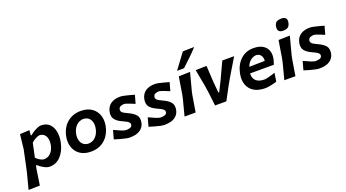

<svg xmlns="http://www.w3.org/2000/svg" viewBox="-93 -1493 4335 2404"><g transform="rotate(-20 2074.0 -291.0)"><path d="M-28.5 196Q-14.5 142 -0.8 89.5Q13 37 29 -25L88 -302Q93.5 -350 98.8 -398.8Q104 -447.5 110 -498L237.5 -504.5L231 -436.5H243Q265 -456 292.5 -473Q320 -490 346.5 -500.5Q373 -511 392 -511Q462.5 -511 503.8 -471.2Q545 -431.5 557.2 -366.5Q569.5 -301.5 554 -226Q531.5 -119 471.2 -53.2Q411 12.5 322 12.5Q289.5 12.5 248.5 -9.2Q207.5 -31 172.5 -62H164L154.5 -18Q146 39 138.5 88.5Q131 138 123 192ZM287 -98.5Q345 -101 379 -139Q413 -177 425.5 -236Q434 -279 427 -316.2Q420 -353.5 396.2 -377Q372.5 -400.5 331.5 -402Q313.5 -400 280.8 -383.5Q248 -367 223.5 -342.5L184 -157Q205 -132.5 234.8 -116.2Q264.5 -100 287 -98.5Z M874.5 12.5Q805 12.5 756 -11.5Q707 -35.5 678.2 -76.5Q649.5 -117.5 641 -169Q632.5 -220.5 644 -276Q667 -387.5 741.5 -449.2Q816 -511 921.5 -511Q989 -511 1038 -487.5Q1087 -464 1116.2 -423.2Q1145.5 -382.5 1154.5 -330.8Q1163.5 -279 1151.5 -223Q1129 -115.5 1056.5 -51.5Q984 12.5 874.5 12.5ZM878.5 -92.5Q938 -95.5 974.8 -135.8Q1011.5 -176 1023.5 -235.5Q1038 -303.5 1011.8 -352.8Q985.5 -402 920 -406Q860.5 -403 822.5 -364Q784.5 -325 772 -263Q762.5 -218.5 771 -180.5Q779.5 -142.5 806.2 -118.5Q833 -94.5 878.5 -92.5Z M1387.5 12.5Q1366.5 12.5 1333.8 5.5Q1301 -1.5 1263.5 -12.2Q1226 -23 1190.5 -34L1222 -149Q1271.5 -125 1314.2 -108Q1357 -91 1375 -91Q1401.5 -91.5 1426.5 -98Q1451.5 -104.5 1458 -128Q1464 -151 1444 -169Q1424 -187 1366 -212.5Q1300.5 -241.5 1273.8 -280.5Q1247 -319.5 1260.5 -381Q1274 -444 1322 -477.2Q1370 -510.5 1446.5 -510.5Q1467 -510.5 1500 -503.5Q1533 -496.5 1568.2 -486.8Q1603.5 -477 1630.5 -469.5L1599.5 -359Q1570 -371.5 1541.5 -382.8Q1513 -394 1492 -400.8Q1471 -407.5 1464 -407.5Q1441.5 -406 1418.5 -398.5Q1395.5 -391 1389 -364Q1384 -343 1397.5 -325.8Q1411 -308.5 1461.5 -286Q1534.5 -254.5 1567.8 -216.2Q1601 -178 1587.5 -111Q1576 -55 1527.2 -21.2Q1478.5 12.5 1387.5 12.5Z M1850 12.5Q1829 12.5 1796.2 5.5Q1763.5 -1.5 1726 -12.2Q1688.5 -23 1653 -34L1684.5 -149Q1734 -125 1776.8 -108Q1819.5 -91 1837.5 -91Q1864 -91.5 1889 -98Q1914 -104.5 1920.5 -128Q1926.5 -151 1906.5 -169Q1886.5 -187 1828.5 -212.5Q1763 -241.5 1736.2 -280.5Q1709.5 -319.5 1723 -381Q1736.5 -444 1784.5 -477.2Q1832.5 -510.5 1909 -510.5Q1929.5 -510.5 1962.5 -503.5Q1995.5 -496.5 2030.8 -486.8Q2066 -477 2093 -469.5L2062 -359Q2032.5 -371.5 2004 -382.8Q1975.5 -394 1954.5 -400.8Q1933.5 -407.5 1926.5 -407.5Q1904 -406 1881 -398.5Q1858 -391 1851.5 -364Q1846.5 -343 1860 -325.8Q1873.5 -308.5 1924 -286Q1997 -254.5 2030.2 -216.2Q2063.5 -178 2050 -111Q2038.5 -55 1989.8 -21.2Q1941 12.5 1850 12.5Z M2121 0Q2135 -54 2148.2 -104.5Q2161.5 -155 2177.5 -217L2188 -267Q2199.5 -339 2208 -391.2Q2216.5 -443.5 2225.5 -498L2377 -502Q2362.5 -447.5 2348.5 -393.8Q2334.5 -340 2315 -267L2304.5 -217Q2294.5 -155.5 2286 -104.8Q2277.5 -54 2269 0ZM2228.5 -569.5Q2267 -621.5 2304.8 -672.8Q2342.5 -724 2380 -774.5L2531.5 -777.5Q2491.5 -732 2434.2 -676.5Q2377 -621 2322.5 -571Z M2527.5 0Q2522.5 -46 2516.5 -94.8Q2510.5 -143.5 2505.5 -188L2492 -277Q2481.5 -331.5 2471 -388.2Q2460.5 -445 2451 -498L2596 -502Q2599.5 -446 2602.8 -391Q2606 -336 2609 -278.5L2622 -137.5H2633L2703.5 -279.5Q2730 -336.5 2755.2 -391Q2780.5 -445.5 2805.5 -498H2963Q2930 -443 2896.2 -387Q2862.5 -331 2829 -275.5L2778 -186Q2753 -139 2728 -93Q2703 -47 2678 0Z M3193.5 12.5Q3106 12.5 3047 -22.5Q2988 -57.5 2964.2 -121.5Q2940.5 -185.5 2958.5 -272Q2981 -380.5 3050.2 -445.5Q3119.5 -510.5 3222 -510.5Q3298 -510.5 3345.8 -481.8Q3393.5 -453 3410.8 -402Q3428 -351 3411.5 -284.5Q3403.5 -253.5 3394 -227H3077Q3072 -161.5 3111 -127.5Q3150 -93.5 3220 -93.5Q3236.5 -93.5 3277.5 -103.2Q3318.5 -113 3366.5 -130.5L3349.5 -17.5Q3312.5 -5.5 3267.5 3.5Q3222.5 12.5 3193.5 12.5ZM3224 -416Q3185 -414 3150.5 -387.2Q3116 -360.5 3096 -308L3303 -311.5Q3308 -354.5 3287.2 -384.2Q3266.5 -414 3224 -416Z M3450.5 0Q3464.5 -54 3477.8 -104.5Q3491 -155 3507 -217L3517.5 -267Q3529 -339 3537.5 -391.2Q3546 -443.5 3555 -498L3706.5 -502Q3692 -447.5 3678 -393.8Q3664 -340 3644.5 -267L3634 -217Q3624 -155.5 3615.5 -104.8Q3607 -54 3598.5 0ZM3649.5 -587.5Q3564 -587.5 3585.5 -679.5Q3593.5 -713 3616.2 -726Q3639 -739 3680.5 -739Q3721.5 -739 3737.5 -716.8Q3753.5 -694.5 3745 -658Q3735.5 -617 3713.5 -602.2Q3691.5 -587.5 3649.5 -587.5Z M3914.5 12.5Q3893.5 12.5 3860.8 5.5Q3828 -1.5 3790.5 -12.2Q3753 -23 3717.5 -34L3749 -149Q3798.5 -125 3841.2 -108Q3884 -91 3902 -91Q3928.5 -91.5 3953.5 -98Q3978.5 -104.5 3985 -128Q3991 -151 3971 -169Q3951 -187 3893 -212.5Q3827.5 -241.5 3800.8 -280.5Q3774 -319.5 3787.5 -381Q3801 -444 3849 -477.2Q3897 -510.5 3973.5 -510.5Q3994 -510.5 4027 -503.5Q4060 -496.5 4095.2 -486.8Q4130.5 -477 4157.5 -469.5L4126.5 -359Q4097 -371.5 4068.5 -382.8Q4040 -394 4019 -400.8Q3998 -407.5 3991 -407.5Q3968.5 -406 3945.5 -398.5Q3922.5 -391 3916 -364Q3911 -343 3924.5 -325.8Q3938 -308.5 3988.5 -286Q4061.5 -254.5 4094.8 -216.2Q4128 -178 4114.5 -111Q4103 -55 4054.2 -21.2Q4005.5 12.5 3914.5 12.5Z"/></g></svg>

Font: Commissioner Loud SemiBold
Style: Italic
Weight: 600
Italic angle: -12°
Designer: Kostas Bartsokas
Foundry: Kostas Bartsokas
Version: Version 1.000; ttfautohint (v1.8.3)